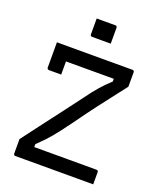

<svg xmlns="http://www.w3.org/2000/svg" viewBox="-163 -1009 926 1110"><g transform="rotate(20 300.0 -454.0)"><path d="M546 0H67Q62 0 59 -3Q56 -6 56 -11V-100Q97 -155 139 -210Q181 -265 225 -323Q269 -381 317 -445Q338 -474 354.5 -495Q371 -516 385 -532Q399 -548 412.5 -562Q426 -576 442.5 -591Q459 -606 480 -625L449 -576V-638L469 -614Q400 -614 348 -614Q296 -614 254 -614Q212 -614 171 -614H142Q124 -614 110.5 -618.5Q97 -623 88 -633.5Q79 -644 74 -660.5Q69 -677 68 -700H533Q537 -700 539 -698.5Q541 -697 542.5 -695Q544 -693 544 -689V-600Q525 -575 491 -531.5Q457 -488 412.5 -429.5Q368 -371 316 -298Q288 -260 267.5 -233Q247 -206 231 -187Q215 -168 200 -152Q185 -136 168 -119.5Q151 -103 129 -82L152 -121V-59L135 -86Q205 -86 262 -86Q319 -86 368.5 -86Q418 -86 463 -86H535Q540 -86 543 -83Q546 -80 546 -75Q546 -56 546 -37.5Q546 -19 546 0ZM155 -533Q135 -533 117 -533Q99 -533 79 -533Q76 -533 73.5 -534.5Q71 -536 69.5 -538.5Q68 -541 68 -544Q68 -561 68 -581Q68 -601 68 -622Q68 -643 68 -663Q68 -683 68 -700Q102 -700 121.5 -693.5Q141 -687 148 -672Q155 -657 155 -632Q155 -617 155 -600Q155 -583 155 -566Q155 -549 155 -533ZM237 -908Q251 -908 265.5 -908Q280 -908 294.5 -908Q309 -908 323.5 -908Q338 -908 352 -908Q357 -908 360 -905Q363 -902 363 -897V-799Q349 -799 334.5 -799Q320 -799 305.5 -799Q291 -799 276.5 -799Q262 -799 248 -799Q243 -799 240 -802Q237 -805 237 -810Z"/></g></svg>

Font: Recursive Monospace
Style: Regular
Weight: 400
Version: Version 1.047